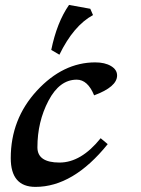

<svg xmlns="http://www.w3.org/2000/svg" viewBox="-20 -729 559 759"><path d="M120.1 9.8Q22.5 9.8 22.5 -104Q22.5 -258.3 125.7 -370.4Q229 -482.4 356.4 -482.4Q394.5 -482.4 418.7 -468Q442.9 -453.6 442.9 -430.7Q442.9 -385.7 352.1 -352.1Q326.7 -414.1 283.2 -414.1Q215.3 -414.1 171.6 -330.8Q127.9 -247.6 127.9 -146.5Q127.9 -86.4 215.3 -86.4Q300.8 -86.4 377.9 -182.6L405.8 -159.2Q269.5 9.8 120.1 9.8ZM214.8 -512.7 182.6 -531.7Q205.1 -641.1 252.9 -709.5L336.9 -694.3L347.7 -669.4Q270.5 -627.4 214.8 -512.7Z"/></svg>

Font: Kelvinch
Style: Bold Italic
Weight: 700
Italic angle: -10°
Designer: Paul James Miller
Foundry: High-Logic / Made with FontCreator
Version: Version 3.30 September 23, 2016